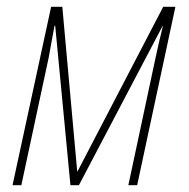

<svg xmlns="http://www.w3.org/2000/svg" viewBox="-20 -547 557 567"><path d="M43 0 124 -378Q129 -405 132.5 -425Q136 -445 141 -471H143L188 0H213L460 -470H461Q454 -442 449 -420Q444 -398 438 -370L359 0H385L498 -527H462L209 -41H208L164 -527H131L17 0Z"/></svg>

Font: Noto Sans Display SemiCondensed Thin
Style: Italic
Weight: 250
Width: 4
Designer: Monotype Design team
Foundry: Monotype Imaging Inc.
Version: 1.000